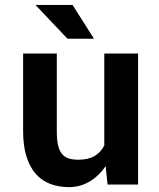

<svg xmlns="http://www.w3.org/2000/svg" viewBox="-20 -744 640 774"><path d="M405.8 -74.2Q378.9 -34.7 341.1 -12.2Q303.2 10.3 258.3 10.3Q217.3 10.3 183.1 -2.4Q148.9 -15.1 124.5 -42.7Q100.1 -70.3 86.7 -113Q73.2 -155.8 73.2 -215.8V-528.3H209V-214.8Q209 -182.6 213.6 -160.6Q218.3 -138.7 228.5 -125.2Q238.8 -111.8 255.4 -106Q272 -100.1 295.9 -100.1Q336.4 -100.1 361.8 -115.5Q387.2 -130.9 400.4 -157.7V-528.3H536.6V0H413.6ZM358.9 -587.9H252L123 -724.1H272.5Z"/></svg>

Font: TypoPRO Roboto Mono
Style: Bold
Weight: 700
Designer: Google
Version: Version 2.000986; 2015; ttfautohint (v1.3)